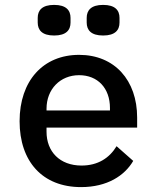

<svg xmlns="http://www.w3.org/2000/svg" viewBox="-20 -752 640 784"><path d="M201 -607C250 -607 268 -629 268 -660V-679C268 -710 250 -732 201 -732C152 -732 134 -710 134 -679V-660C134 -629 152 -607 201 -607ZM401 -607C450 -607 468 -629 468 -660V-679C468 -710 450 -732 401 -732C352 -732 334 -710 334 -679V-660C334 -629 352 -607 401 -607ZM311 12C418 12 489 -35 524 -95L456 -155C427 -107 380 -76 313 -76C224 -76 170 -133 170 -214V-231H540V-272C540 -424 448 -528 303 -528C156 -528 60 -422 60 -257C60 -93 153 12 311 12ZM303 -445C379 -445 429 -392 429 -311V-301H170V-308C170 -388 226 -445 303 -445Z"/></svg>

Font: IBM Mono Medium
Style: Regular
Weight: 500
Monospace: yes
Designer: Mike Abbink, Paul van der Laan, Pieter van Rosmalen
Foundry: Bold Monday
Version: Version 2.3